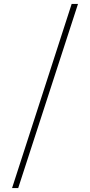

<svg xmlns="http://www.w3.org/2000/svg" viewBox="-20 -720 455 970"><path d="M374 -700 72 230H41L342 -700Z"/></svg>

Font: Metropolitano Thin
Style: Regular
Weight: 250
Designer: Fonts by Alex Slobzheninov & Chris M. Simpson / Changes by Cristiano Sobral
Foundry: Fonts by Alex Slobzheninov & Chris M. Simpson / Changes by Cristiano Sobral
Version: Version 1.00;August 30, 2020;FontCreator 13.0.0.2681 64-bit